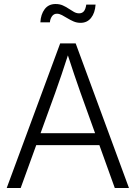

<svg xmlns="http://www.w3.org/2000/svg" viewBox="-20 -946 683 966"><path d="M13.7 0 282.7 -727.5H360.8L628.9 0H557.6L385.3 -479Q370.6 -520.5 353.3 -571.5Q335.9 -622.6 312 -696.3H331.1Q307.1 -622.1 289.8 -571Q272.5 -520 257.8 -479L84 0ZM141.1 -215.8V-275.9H501.5V-215.8ZM385.3 -831.1Q366.7 -831.1 350.3 -838.1Q334 -845.2 319.3 -854.2Q304.7 -863.3 291.5 -870.1Q278.3 -877 266.6 -877Q250.5 -877 241.5 -864Q232.4 -851.1 231 -833.5H183.1Q185.1 -873.5 204.6 -899.7Q224.1 -925.8 259.8 -925.8Q280.3 -925.8 296.1 -918.7Q312 -911.6 325.7 -902.3Q339.4 -893.1 352.1 -886Q364.7 -878.9 377.9 -878.9Q393.1 -878.9 401.9 -889.2Q410.6 -899.4 414.1 -922.9H460.9Q458 -880.9 438.2 -856Q418.5 -831.1 385.3 -831.1Z"/></svg>

Font: Inter 28pt Light
Style: Regular
Weight: 300
Designer: Rasmus Andersson
Foundry: rsms
Version: Version 4.001;git-66647c0bb